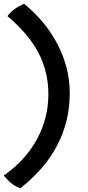

<svg xmlns="http://www.w3.org/2000/svg" viewBox="-45 -830 471 1024"><path d="M-25 106Q90 26 151.5 -86.5Q213 -199 213 -327Q213 -447 160.5 -547.5Q108 -648 -5 -744Q11 -766 31 -780.5Q51 -795 83 -810Q199 -716 263 -591.5Q327 -467 327 -333Q327 -183 260.5 -55.5Q194 72 63 174Q39 166 17.5 149Q-4 132 -25 106Z"/></svg>

Font: Atma SemiBold
Style: Regular
Weight: 600
Designer: Gregori Vincens, Jeremie Hornus, Riccardo Olocco, Yoann Minet.
Foundry: black foundry
Version: Version 1.102;PS 1.100;hotconv 1.0.86;makeotf.lib2.5.63406